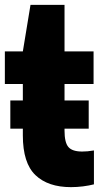

<svg xmlns="http://www.w3.org/2000/svg" viewBox="-20 -760 420 790"><path d="M22.5 -230.5V-346.5H74V-414.5H0V-548.5H74L105.5 -740H245.5V-548.5H365V-414.5H245.5V-346.5H345V-230.5H245.5V-222.5Q245.5 -173.5 261.5 -155Q277.5 -136.5 318 -136.5Q329 -136.5 340.5 -137.5Q352 -138.5 366.5 -141V-1.5Q347 3.5 321.8 6.8Q296.5 10 272 10Q177.5 10 125.8 -39.5Q74 -89 74 -203V-230.5Z"/></svg>

Font: Encode Sans Cnd XBd
Style: Regular
Weight: 800
Width: 3
Designer: Multiple Designers
Foundry: Impallari Type
Version: Version 3.002; ttfautohint (v1.8.3) -l 8 -r 50 -G 200 -x 14 